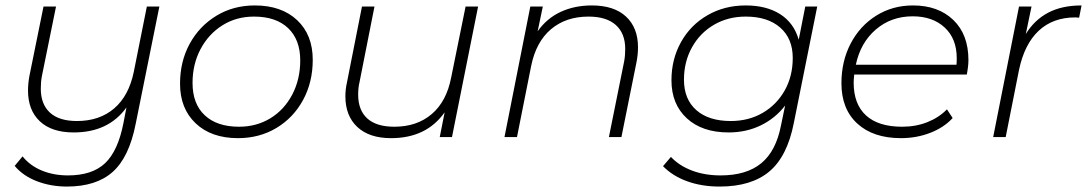

<svg xmlns="http://www.w3.org/2000/svg" viewBox="-20 -504 3997 706"><path d="M566 -480 479 -49Q455 74 394.5 128Q334 182 226 182Q167 182 116 162.5Q65 143 34 106L63 71Q90 105 133.5 123Q177 141 230 141Q319 141 366.5 96Q414 51 434 -52L445 -109Q379 -17 251 -17Q170 -17 126.5 -58Q83 -99 83 -171Q83 -196 88 -224L140 -480H186L134 -224Q130 -203 130 -178Q130 -121 163.5 -90Q197 -59 263 -59Q346 -59 400 -105.5Q454 -152 472 -240L520 -480Z M642 -196Q642 -278 677.5 -343Q713 -408 775.5 -446Q838 -484 917 -484Q1015 -484 1072.5 -430Q1130 -376 1130 -284Q1130 -202 1094.5 -136.5Q1059 -71 996.5 -33.5Q934 4 855 4Q757 4 699.5 -50.5Q642 -105 642 -196ZM1084 -282Q1084 -358 1039.5 -400.5Q995 -443 914 -443Q849 -443 798 -411Q747 -379 717.5 -323.5Q688 -268 688 -199Q688 -122 733 -80Q778 -38 859 -38Q923 -38 974 -69Q1025 -100 1054.5 -156Q1084 -212 1084 -282Z M1738 -480 1642 0H1597L1615 -91Q1548 4 1418 4Q1338 4 1294 -37Q1250 -78 1250 -150Q1250 -175 1256 -202L1311 -480H1357L1302 -202Q1297 -182 1297 -156Q1297 -99 1330.5 -68.5Q1364 -38 1430 -38Q1513 -38 1567.5 -84.5Q1622 -131 1639 -219L1692 -480Z M2326 -330Q2326 -305 2321 -278L2265 0H2219L2275 -278Q2279 -299 2279 -324Q2279 -381 2244.5 -412Q2210 -443 2144 -443Q2061 -443 2006 -396.5Q1951 -350 1933 -261L1881 0H1835L1930 -480H1976L1957 -389Q1991 -437 2042 -460.5Q2093 -484 2156 -484Q2238 -484 2282 -443Q2326 -402 2326 -330Z M2985 -480 2899 -52Q2875 71 2809 126.5Q2743 182 2626 182Q2560 182 2506.5 162.5Q2453 143 2418 107L2447 73Q2477 105 2524 123Q2571 141 2630 141Q2725 141 2779.5 96Q2834 51 2852 -44L2867 -116Q2831 -69 2777.5 -43Q2724 -17 2659 -17Q2562 -17 2505.5 -69Q2449 -121 2449 -209Q2449 -286 2484 -349Q2519 -412 2581.5 -448Q2644 -484 2722 -484Q2798 -484 2848.5 -452Q2899 -420 2917 -358L2941 -480ZM2895 -291Q2895 -362 2849 -402.5Q2803 -443 2722 -443Q2657 -443 2605.5 -413Q2554 -383 2524.5 -330Q2495 -277 2495 -211Q2495 -139 2540.5 -99Q2586 -59 2667 -59Q2733 -59 2784.5 -89Q2836 -119 2865.5 -171.5Q2895 -224 2895 -291Z M3121 -230Q3119 -210 3119 -200Q3119 -121 3164.5 -79.5Q3210 -38 3297 -38Q3348 -38 3390.5 -55Q3433 -72 3462 -102L3483 -70Q3451 -35 3400.5 -15.5Q3350 4 3293 4Q3191 4 3132.5 -49.5Q3074 -103 3074 -198Q3074 -279 3108 -344Q3142 -409 3202 -446.5Q3262 -484 3337 -484Q3430 -484 3485.5 -430.5Q3541 -377 3541 -283Q3541 -261 3535 -230ZM3127 -266H3497Q3498 -274 3498 -290Q3498 -362 3453.5 -403Q3409 -444 3336 -444Q3257 -444 3200.5 -395.5Q3144 -347 3127 -266Z M3957 -484 3948 -439 3934 -440Q3852 -440 3799.5 -391Q3747 -342 3727 -247L3678 0H3632L3727 -480H3773L3752 -379Q3784 -431 3834.5 -457.5Q3885 -484 3957 -484Z"/></svg>

Font: Montserrat Ace
Style: Light Italic
Weight: 300
Italic angle: -11.3°
Designer: Julieta Ulanovsky
Foundry: Julieta Ulanovsky
Version: Version 1